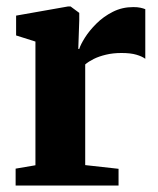

<svg xmlns="http://www.w3.org/2000/svg" viewBox="-20 -576 492 596"><path d="M28.5 0V-52.5L90 -63V-447L30 -466V-527.5L191.5 -556H199L226 -536V-512.5L223 -424H226Q230 -437.5 243.5 -459Q257 -480.5 279 -502.5Q301 -524.5 330 -539.2Q359 -554 393.5 -554Q407 -554 416 -552Q425 -550 431 -547.5V-393.5Q421 -401 403.2 -406.2Q385.5 -411.5 357 -411.5Q330.5 -411.5 308.8 -406.2Q287 -401 271 -393Q255 -385 244.5 -376V-63.5L348 -52V0Z"/></svg>

Font: Merriweather 48pt ExtraBold
Style: Regular
Weight: 800
Version: Version 2.100